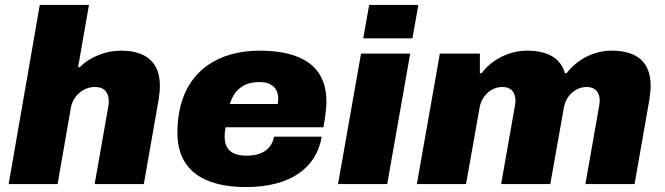

<svg xmlns="http://www.w3.org/2000/svg" viewBox="-20 -745 2693 777"><path d="M15 0H213L267 -310C275 -355 315 -393 365 -393C403 -393 420 -370 420 -336C420 -330 420 -324 419 -318L363 0H562L622 -342C625 -362 627 -380 627 -398C627 -488 577 -540 469 -540C411 -540 344 -516 303 -473H296L340 -725H141Z M975 12C1156 12 1261 -66 1282 -192H1089C1081 -149 1049 -115 978 -115C915 -115 889 -143 889 -194C889 -205 891 -220 893 -230H1289C1299 -289 1301 -312 1301 -334C1301 -475 1204 -540 1030 -540C863 -540 734 -457 705 -289C700 -263 698 -236 698 -207C698 -57 803 12 975 12ZM910 -324C927 -379 964 -413 1031 -413C1079 -413 1106 -388 1106 -345C1106 -339 1105 -331 1104 -324Z M1450 -590H1649L1673 -725H1474ZM1348 0H1547L1640 -528H1441Z M1667 0H1866L1921 -310C1929 -355 1965 -393 2014 -393C2048 -393 2066 -371 2066 -338C2066 -332 2065 -325 2064 -318L2008 0H2207L2262 -310C2270 -355 2306 -393 2355 -393C2389 -393 2407 -371 2407 -338C2407 -332 2406 -325 2405 -318L2349 0H2548L2608 -342C2611 -362 2613 -381 2613 -399C2613 -489 2563 -540 2455 -540C2388 -540 2320 -509 2273 -449H2266C2250 -507 2199 -540 2114 -540C2046 -540 1975 -509 1929 -449H1922V-528H1760Z"/></svg>

Font: Archivo Black
Style: Italic
Weight: 900
Italic angle: -10°
Designer: Hector Gatti
Foundry: Omnibus-Type
Version: Version 2.001